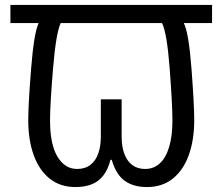

<svg xmlns="http://www.w3.org/2000/svg" viewBox="-20 -734 898 775"><path d="M285 21Q223 21 180.5 -13Q138 -47 116 -108Q94 -169 94 -249Q94 -311 105.5 -456Q117 -601 136 -641H22V-714H836V-641H722Q742 -601 753 -456Q764 -311 764 -249Q764 -169 742 -108Q720 -47 677.5 -13Q635 21 573 21Q518 21 483 -4.5Q448 -30 431 -89H426Q416 -50 397 -25.5Q378 -1 350 10Q322 21 285 21ZM291 -52Q324 -52 345.5 -69Q367 -86 377 -115.5Q387 -145 387 -182V-333H471V-182Q471 -141 482.5 -111.5Q494 -82 515 -67Q536 -52 566 -52Q600 -52 624.5 -74Q649 -96 662.5 -140Q676 -184 676 -248Q676 -311 665 -456Q654 -601 634 -641H225Q206 -601 194 -456Q182 -311 182 -248Q182 -151 212 -101.5Q242 -52 291 -52Z"/></svg>

Font: korean115
Style: Regular
Weight: 400
Designer: Monotype Design Team
Foundry: Monotype Imaging Inc.
Version: Version 2.013